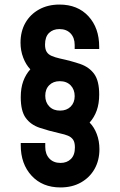

<svg xmlns="http://www.w3.org/2000/svg" viewBox="-20 -785 526 842"><path d="M245 37Q166 37 118.5 -14.5Q71 -66 71 -148V-158H178.5V-140.5Q178.5 -109 196.5 -89.8Q214.5 -70.5 245.5 -70.5Q273.5 -70.5 291 -87.8Q308.5 -105 308.5 -138.5Q308.5 -161 300.5 -172.5Q292.5 -184 277.8 -190Q263 -196 243.5 -200Q192.5 -211.5 153.5 -224.8Q114.5 -238 92.8 -268Q71 -298 71 -358.5Q71 -399 82 -429Q93 -459 113 -481Q93.5 -501.5 81.8 -532.2Q70 -563 70 -598Q70 -647 91.2 -684.5Q112.5 -722 151.2 -743.5Q190 -765 241 -765Q320.5 -765 367.8 -713.8Q415 -662.5 415 -580V-570H307.5V-588Q307.5 -619.5 289.5 -638.5Q271.5 -657.5 240.5 -657.5Q212.5 -657.5 195 -640.5Q177.5 -623.5 177.5 -589.5Q177.5 -569 184.8 -557.5Q192 -546 206.5 -539.8Q221 -533.5 242.5 -528.5Q294 -517.5 332.8 -504Q371.5 -490.5 393.2 -460.5Q415 -430.5 415 -370.5Q415 -330.5 404.2 -300.5Q393.5 -270.5 373 -247.5Q393 -227.5 404.5 -197Q416 -166.5 416 -130.5Q416 -82 394.8 -44.2Q373.5 -6.5 335 15.2Q296.5 37 245 37ZM244 -300Q272.5 -300 290 -317.5Q307.5 -335 307.5 -363.5Q307.5 -392.5 289.8 -410.8Q272 -429 242 -429Q213.5 -429 196 -411.5Q178.5 -394 178.5 -365Q178.5 -336 196.5 -317.8Q214.5 -299.5 244 -300Z"/></svg>

Font: Mohave Light SemiBold
Style: Regular
Weight: 600
Version: Version 2.003